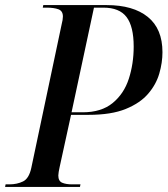

<svg xmlns="http://www.w3.org/2000/svg" viewBox="-44 -734 658 754"><path d="M-24 0 -22 -10H-7Q23 -10 46.5 -21.5Q70 -33 79 -75L198 -638Q203 -657 203 -669Q203 -691 185.5 -697.5Q168 -704 139 -704H124L126 -714H375Q479 -714 536.5 -667.5Q594 -621 594 -529Q594 -488 581.5 -445Q569 -402 537.5 -365.5Q506 -329 449.5 -306Q393 -283 304 -283H235L190 -77Q188 -68 186.5 -59Q185 -50 185 -45Q185 -23 200 -16.5Q215 -10 239 -10H272L270 0ZM281 -293Q354 -293 398.5 -329.5Q443 -366 462 -425Q481 -484 481 -551Q481 -630 453 -667Q425 -704 362 -704H325L237 -293Z"/></svg>

Font: Noto Serif Display SemiCondensed Medium
Style: Italic
Weight: 500
Width: 4
Italic angle: -12°
Designer: Monotype Design Team
Foundry: Monotype Imaging Inc.
Version: Version 2.009